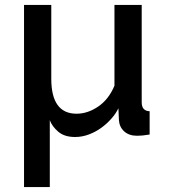

<svg xmlns="http://www.w3.org/2000/svg" viewBox="-20 -543 685 775"><path d="M77 -523H187V-225Q187 -84 289 -84Q334 -84 376.5 -113Q419 -142 442 -197V-523H552V-130Q552 -95 584 -94V0Q566 3 554.5 4Q543 5 533 5Q501 5 481.5 -12.5Q462 -30 460 -58L458 -106Q448 -85 429.5 -64Q411 -43 388 -26.5Q365 -10 338 0Q311 10 283 10Q240 10 215 -11.5Q190 -33 181 -58V212H77Z"/></svg>

Font: Oxford Sans SemiBold
Style: Regular
Weight: 600
Designer: Matt McInerney, Pablo Impallari, Rodrigo Fuenzalida
Foundry: Matt McInerney, Pablo Impallari, Rodrigo Fuenzalida
Version: Version 3.000g; ttfautohint (v1.5) -l 8 -r 28 -G 28 -x 14 -D